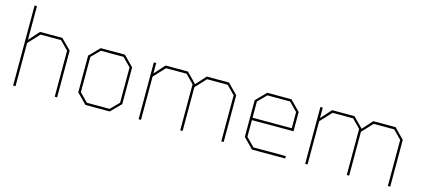

<svg xmlns="http://www.w3.org/2000/svg" viewBox="-58 -1222 3771 1707"><g transform="rotate(15 1828.0 -368.5)"><path d="M95 0V-737H117V-427L203 -523H408L500 -430V0H478V-424L402 -501H213L117 -398V0Z M761 0 670 -92V-430L761 -523H984L1075 -430V-92L984 0ZM768 -22H977L1053 -99V-424L977 -501H768L692 -424V-99Z M1250 0V-523H1272V-427L1358 -523H1564L1654 -431L1737 -523H1942L2033 -430V0H2011V-424L1935 -501H1746L1655 -403V0H1633V-424L1557 -501H1368L1272 -398V0Z M2294 0 2203 -92V-430L2294 -523H2517L2608 -430V-253H2225V-99L2301 -22H2599V0ZM2225 -275H2586V-424L2510 -501H2301L2225 -424Z M2783 0V-523H2805V-427L2891 -523H3097L3187 -431L3270 -523H3475L3566 -430V0H3544V-424L3468 -501H3279L3188 -403V0H3166V-424L3090 -501H2901L2805 -398V0Z"/></g></svg>

Font: Tomorrow Thin
Style: Regular
Weight: 250
Designer: Tony de Marco, Monica Rizzolli
Foundry: Just in Type
Version: Version 2.002